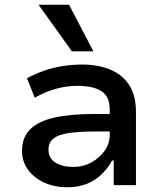

<svg xmlns="http://www.w3.org/2000/svg" viewBox="-20 -783 684 812"><path d="M265 9Q210 9 166.5 -11Q123 -31 98 -66Q73 -101 73 -144Q73 -201 107 -235.5Q141 -270 209 -285.5Q277 -301 380 -301H461V-227H387Q335 -227 297.5 -223.5Q260 -220 235 -212Q210 -204 197.5 -189Q185 -174 185 -151Q185 -113 215 -95Q245 -77 291 -77Q332 -77 366.5 -96Q401 -115 422.5 -145.5Q444 -176 444 -211V-321Q444 -375 409 -397.5Q374 -420 307 -420Q264 -420 220 -408.5Q176 -397 127 -370L94 -452Q129 -471 166.5 -484Q204 -497 244.5 -503.5Q285 -510 327 -510Q394 -510 445.5 -489Q497 -468 526 -424Q555 -380 555 -309V0H461V-104H454Q438 -74 412 -48Q386 -22 349.5 -6.5Q313 9 265 9ZM284 -566 143 -763H272L375 -566Z"/></svg>

Font: Nunito Sans 6pt SemiBold
Style: Regular
Weight: 600
Version: Version 3.101;gftools[0.9.27]